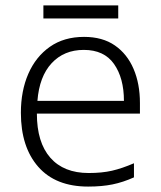

<svg xmlns="http://www.w3.org/2000/svg" viewBox="-20 -678 592 708"><path d="M290 -542Q358 -542 403.5 -510.5Q449 -479 472.5 -424Q496 -369 496 -298V-259H116Q116 -153 165.5 -96.5Q215 -40 307 -40Q356 -40 393 -48.5Q430 -57 474 -76V-24Q434 -6 395 2Q356 10 305 10Q185 10 121 -63Q57 -136 57 -262Q57 -343 84.5 -406Q112 -469 164 -505.5Q216 -542 290 -542ZM289 -494Q216 -494 170.5 -445Q125 -396 118 -306H437Q437 -390 400.5 -442Q364 -494 289 -494ZM416 -658V-610H140V-658Z"/></svg>

Font: Noto Sans Light
Style: Regular
Weight: 300
Designer: Monotype Design Team
Foundry: Monotype Imaging Inc.
Version: Version 2.007